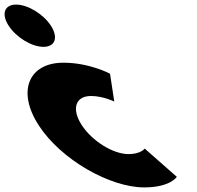

<svg xmlns="http://www.w3.org/2000/svg" viewBox="-286 -801 858 836"><path d="M-215.9 -781C-266.9 -781 -281.3 -740 -248.3 -689C-215.2 -638 -147.7 -597 -96.7 -597C-45.7 -597 -31.2 -638 -64.3 -689C-97.3 -740 -164.9 -781 -215.9 -781ZM109.9 -383C162.9 -383 211.5 -359 211.5 -359L193.1 -480C193.1 -480 104 -528 -10 -528C-159 -528 -215 -406 -117.2 -255C-20 -105 193.7 15 341.7 15C455.7 15 483.9 -31 483.9 -31L344.2 -154C344.2 -154 326.8 -130 273.8 -130C206.8 -130 115.5 -186 69.5 -257C24.2 -327 42.9 -383 109.9 -383Z"/></svg>

Font: Hussar
Style: BdOpOblSeven
Weight: 700
Foundry: Cannot Into Space Fonts
Version: Version 2.00